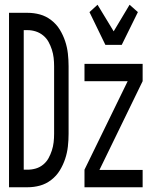

<svg xmlns="http://www.w3.org/2000/svg" viewBox="-20 -789 640 809"><path d="M96 0H18V-735H96Q123 -735 148.5 -728Q174 -721 196 -704Q218 -687 232 -664Q246 -641 254.5 -615.5Q263 -590 266 -563.5Q269 -537 269 -510V-225Q269 -198 266 -171.5Q263 -145 254.5 -119.5Q246 -94 232 -71Q218 -48 196 -31Q174 -14 148.5 -7Q123 0 96 0ZM80 -74H96Q114 -74 131 -79Q148 -84 162 -95.5Q176 -107 184.5 -122.5Q193 -138 198.5 -155Q204 -172 206 -189.5Q208 -207 208 -225V-510Q208 -528 206 -545.5Q204 -563 198.5 -580Q193 -597 184.5 -612.5Q176 -628 162 -639.5Q148 -651 131 -656.5Q114 -662 96 -662H80ZM424 -600 357 -738 391 -769 459 -657 526 -769 561 -738 493 -600ZM581 0H336V-74L518 -447H336V-520H581V-447L399 -73H581Z"/></svg>

Font: Iosevka Extended
Style: Regular
Weight: 400
Width: 7
Monospace: yes
Designer: Belleve Invis
Foundry: Belleve Invis
Version: Version 32.5.0; ttfautohint (v1.8.4)